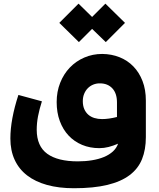

<svg xmlns="http://www.w3.org/2000/svg" viewBox="-20 -794 852 1029"><path d="M527.8 -504.9Q578.1 -504.4 620.8 -487.3Q663.6 -470.2 694.8 -438Q726.1 -405.8 743.9 -359.6Q761.7 -313.5 761.7 -254.9V-59.1Q761.7 7.8 741.2 58.8Q720.7 109.9 674.8 144.5Q628.9 179.2 555.4 197Q481.9 214.8 376 214.8Q295.4 214.8 232.2 197.3Q168.9 179.7 125.2 146Q81.5 112.3 58.6 62.5Q35.6 12.7 35.6 -51.8Q35.6 -153.3 78.6 -285.2L204.6 -251Q190.9 -208 183.8 -171.1Q176.8 -134.3 176.8 -98.1Q177.2 -10.3 233.4 30.3Q289.6 70.8 397 70.8Q437.5 70.8 473.1 64.9Q508.8 59.1 537.1 47.4Q565.4 35.6 585 17.8Q604.5 0 612.8 -23.9Q586.9 -12.7 562 -6.3Q537.1 0 512.7 0Q461.9 0 419.9 -17.6Q377.9 -35.2 347.7 -67.4Q317.4 -99.6 300.5 -145.3Q283.7 -190.9 283.7 -247.1Q283.7 -302.7 302.5 -350.1Q321.3 -397.5 354.2 -431.9Q387.2 -466.3 431.9 -485.6Q476.6 -504.9 527.8 -504.9ZM423.8 -252Q423.8 -227.5 431.6 -209.5Q439.5 -191.4 453.1 -179.4Q466.8 -167.5 485.8 -161.6Q504.9 -155.8 526.9 -155.8Q544.9 -155.8 565.2 -158.7Q585.4 -161.6 606.9 -167V-245.1Q606.9 -293.9 582 -320.6Q557.1 -347.2 515.6 -347.2H513.2Q496.1 -347.2 479.7 -340.6Q463.4 -334 450.9 -321.5Q438.5 -309.1 431.2 -291.5Q423.8 -273.9 423.8 -252ZM544.9 -774.4 649.9 -671.4 546.9 -568.4 473.6 -639.2 402.8 -568.4 297.9 -671.4 400.9 -774.4 473.6 -703.1Z"/></svg>

Font: DimaExpo
Style: Bold
Weight: 700
Width: 6
Designer: R.Balvardi
Foundry: Dima Software Group
Version: Version 1.00;June 11, 2019;FontCreator 11.5.0.2427 64-bit